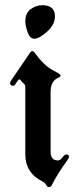

<svg xmlns="http://www.w3.org/2000/svg" viewBox="-20 -723 297 752"><path d="M19.5 0ZM79.1 -637.2Q79.1 -672.4 100.6 -687.5Q122.1 -702.6 145.5 -702.6Q195.3 -702.6 195.3 -658.7Q195.3 -626.5 164.3 -598.9Q133.3 -571.3 114.3 -571.3Q97.2 -571.3 88.1 -596.9Q79.1 -622.6 79.1 -637.2ZM19.5 -397.9Q19.5 -401.9 22.5 -406.2L97.7 -516.6Q102.1 -522.9 106.4 -522.9Q110.8 -522.9 114.7 -517.6Q153.8 -464.8 187 -447.8Q217.3 -432.6 217.3 -427.5Q217.3 -422.4 210 -419.4Q178.2 -406.7 178.2 -363.3V-128.4Q178.2 -94.7 206.5 -94.7Q216.3 -94.7 224.6 -106.4Q232.9 -118.2 241.2 -118.2Q250 -118.2 250 -108.4Q250 -104 242.2 -93.3Q204.6 -41.5 183.6 1Q179.2 9.8 172.1 9.8Q165 9.8 161.1 1.5Q157.2 -6.8 145.5 -12.7Q79.1 -45.9 79.1 -119.6V-383.3Q79.1 -390.1 75.2 -393.6Q66.9 -400.9 60.5 -409.2Q58.6 -412.1 55.7 -412.1Q53.2 -412.1 50.3 -408.2L41 -394.5Q36.1 -387.2 31.2 -387.2Q19.5 -387.2 19.5 -397.9Z"/></svg>

Font: UnifrakturMaguntia19
Style: Book
Weight: 400
Designer: j. 'mach' wust, Gerrit Ansmann, Georg Duffner, based on a font by Peter Wiegel, original typeface by Carl Albert Fahrenw
Version: Version 2017-03-19